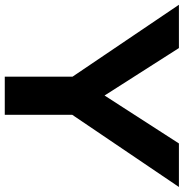

<svg xmlns="http://www.w3.org/2000/svg" viewBox="-54 -748 752 785"><g transform="rotate(90 321.5 -356.0)"><path d="M694 -712 399 -276V0H243V-277L-51 -712H126L320 -408L516 -712Z"/></g></svg>

Font: Muli ExtraBold
Style: Regular
Weight: 800
Designer: Vernon Adams
Foundry: Vernon Adams
Version: Version 2.000